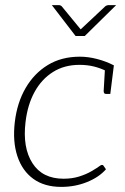

<svg xmlns="http://www.w3.org/2000/svg" viewBox="-20 -726 489 752"><path d="M220 6Q154 6 110.5 -25.5Q67 -57 48 -114.5Q29 -172 38 -248Q47 -324 80.5 -381.5Q114 -439 167.5 -471.5Q221 -504 293 -504Q325 -504 360 -495Q395 -486 426 -470L423 -446L398 -447Q374 -459 348 -465.5Q322 -472 291 -472Q232 -472 187.5 -444Q143 -416 115.5 -366Q88 -316 80 -248Q68 -148 107 -87Q146 -26 229 -26Q262 -26 289.5 -34.5Q317 -43 338.5 -55.5Q360 -68 375 -79Q383 -82 386 -76L395 -63Q368 -32 321 -13Q274 6 220 6ZM391 -455 423 -446 412 -358H396Q390 -358 388 -361.5Q386 -365 386 -369ZM435 -706 312 -585H276L183 -706H210Q217 -706 222 -701L296 -611L392 -701Q394 -703 398 -704.5Q402 -706 406 -706Z"/></svg>

Font: Aleo ExtraLight
Style: Italic
Weight: 250
Italic angle: -7°
Designer: Alessio Laiso
Foundry: Alessio Laiso
Version: Version 2.001;gftools[0.9.29]